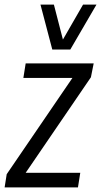

<svg xmlns="http://www.w3.org/2000/svg" viewBox="-31 -810 437 830"><path d="M-11 0 -2 -57 282 -473H70L80 -536H374L362 -476L80 -63H316L306 0ZM386 -790 273 -596H195L144 -790H202L241 -639L328 -790Z"/></svg>

Font: Georama SemiCondensed
Style: Italic
Weight: 400
Width: 4
Italic angle: -9°
Designer: Jean-Baptiste Levee
Foundry: Production Type
Version: Version 1.000